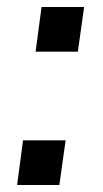

<svg xmlns="http://www.w3.org/2000/svg" viewBox="-20 -530 296 550"><path d="M29 0 46 -128H168L150 0ZM82 -382 99 -510H221L203 -382Z"/></svg>

Font: Chivo Medium Medium
Style: Italic
Weight: 500
Italic angle: -8.05°
Version: Version 2.002